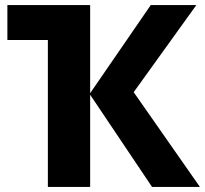

<svg xmlns="http://www.w3.org/2000/svg" viewBox="-20 -734 805 754"><path d="M505 -372 765 0H577L334 -362V0H168V-577H9V-714H334V-368L572 -714H751Z"/></svg>

Font: Noto Sans UI ExtraBold
Style: Regular
Weight: 800
Designer: Monotype Design Team
Foundry: Monotype Imaging Inc.
Version: Version 1.001